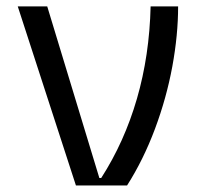

<svg xmlns="http://www.w3.org/2000/svg" viewBox="-20 -565 620 585"><path d="M211.3 0 34.1 -545.5H123.9L282.7 -22.7H288.4Q359 -132.5 397.2 -264.2Q435.4 -396 438.9 -545.5H522.7Q522.7 -458.5 505 -362.2Q487.2 -266 452.1 -172.1Q416.9 -78.1 367.2 0Z"/></svg>

Font: Riot Sans
Style: Regular
Weight: 400
Designer: Rasmus Andersson
Foundry: rsms
Version: Version 4.001